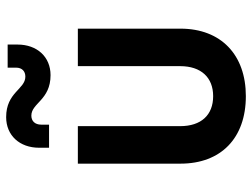

<svg xmlns="http://www.w3.org/2000/svg" viewBox="-120 -710 839 640"><g transform="rotate(-90 300.0 -389.5)"><path d="M370 -641C431 -641 472 -686 472 -751V-784H395V-756C395 -736 383 -725 365 -725C323 -725 313 -789 230 -789C169 -789 128 -744 128 -679V-646H205V-672C205 -693 217 -705 235 -705C277 -705 287 -641 370 -641ZM300 10C438 10 525 -73 525 -208V-550H400V-209C400 -139 362 -99 300 -99C237 -99 200 -139 200 -209V-550H75V-208C75 -73 160 10 300 10Z"/></g></svg>

Font: JetBrains Mono
Style: Bold
Weight: 558
Monospace: yes
Designer: Philipp Nurullin, Konstantin Bulenkov
Foundry: JetBrains
Version: Version 2.305